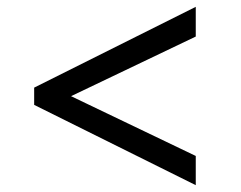

<svg xmlns="http://www.w3.org/2000/svg" viewBox="-20 -563 704 562"><path d="M553 -21 80 -256V-306.5L553 -543V-456L188 -281.5L553 -106.5Z"/></svg>

Font: Merriweather 72pt Black
Style: Regular
Weight: 900
Version: Version 2.100